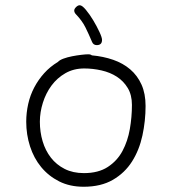

<svg xmlns="http://www.w3.org/2000/svg" viewBox="-20 -716 655 732"><path d="M535 -312Q535 -255 523 -199.5Q511 -144 483.5 -100.5Q456 -57 410.5 -30.5Q365 -4 299 -4Q246 -4 205.5 -24.5Q165 -45 137 -79Q109 -113 94.5 -158Q80 -203 80 -252Q80 -286 87.5 -319.5Q95 -353 110.5 -382.5Q126 -412 148.5 -437Q171 -462 201 -480Q207 -487 222 -492.5Q237 -498 255 -501.5Q273 -505 290 -507Q307 -509 316 -509Q326 -509 330 -505Q374 -501 411.5 -488Q449 -475 476.5 -451.5Q504 -428 519.5 -393.5Q535 -359 535 -312ZM483 -316Q483 -354 467 -380.5Q451 -407 425.5 -423.5Q400 -440 367 -447.5Q334 -455 301 -455Q261 -455 229.5 -437Q198 -419 176.5 -390Q155 -361 143.5 -324.5Q132 -288 132 -252Q132 -213 142.5 -177.5Q153 -142 174 -115Q195 -88 226.5 -72Q258 -56 300 -56Q355 -56 391 -79.5Q427 -103 447 -140.5Q467 -178 475 -224Q483 -270 483 -316ZM369 -564Q369 -544 349 -544Q336 -544 331 -556Q318 -587 305.5 -612Q293 -637 270 -661Q263 -668 263 -676Q263 -682 270 -689Q277 -696 284 -696Q293 -696 307.5 -678.5Q322 -661 335.5 -638.5Q349 -616 359 -594.5Q369 -573 369 -564Z"/></svg>

Font: Wynona
Style: Regular
Weight: 400
Italic angle: -12°
Designer: Kanati
Foundry: Kanati and Michael Everson
Version: Version 2.000